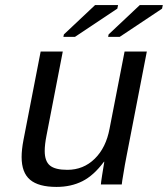

<svg xmlns="http://www.w3.org/2000/svg" viewBox="-20 -733 667 763"><path d="M229.5 -528.3 164.6 -193.4Q157.7 -158.2 157.7 -133.3Q157.7 -92.3 178.5 -75.2Q199.2 -58.1 247.6 -58.1Q311.5 -58.1 356.4 -102.1Q401.4 -146 415.5 -222.2L475.1 -528.3H563.5L482.9 -112.8Q479.5 -96.2 476.3 -77.9Q473.1 -59.6 470.5 -43.2Q467.8 -26.9 465.8 -15.1Q463.9 -3.4 463.9 0H380.9Q380.9 -5.4 386 -37.8Q391.1 -70.3 394.5 -90.3H393.1Q352.5 -35.6 307.4 -12.9Q262.2 9.8 204.6 9.8Q133.3 9.8 99.6 -18.6Q65.9 -46.9 65.9 -108.9Q65.9 -138.2 73.2 -176.3L141.6 -528.3ZM409.7 -586.4 411.6 -596.2 535.6 -712.9H627L624 -698.7L455.6 -586.4ZM231.9 -586.4 233.9 -596.2 357.9 -712.9H449.2L446.3 -698.7L277.8 -586.4Z"/></svg>

Font: Liberation Mono
Style: Italic
Weight: 400
Italic angle: -12°
Monospace: yes
Designer: Steve Matteson
Foundry: Ascender Corporation
Version: Version 2.1.5